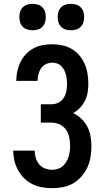

<svg xmlns="http://www.w3.org/2000/svg" viewBox="-20 -974 540 1002"><path d="M252 8Q226 8 199.5 3.5Q173 -1 149 -13Q125 -25 106 -44Q87 -63 74 -86.5Q61 -110 55 -136Q49 -162 49 -188H161Q161 -169 166.5 -150.5Q172 -132 184 -117Q196 -102 214.5 -95Q233 -88 252 -88Q267 -88 281.5 -92.5Q296 -97 307 -106.5Q318 -116 325.5 -128.5Q333 -141 337.5 -155Q342 -169 344 -184Q346 -199 346 -213Q346 -235 341.5 -257Q337 -279 324.5 -297Q312 -315 292 -324.5Q272 -334 250 -334H193V-430H250Q269 -430 286 -439Q303 -448 313 -464Q323 -480 326.5 -499Q330 -518 330 -536Q330 -549 328.5 -561.5Q327 -574 323.5 -586.5Q320 -599 314 -610Q308 -621 299 -630Q290 -639 277.5 -643Q265 -647 253 -647Q236 -647 220 -639.5Q204 -632 194.5 -618Q185 -604 180.5 -587Q176 -570 176 -553V-552H65V-554Q65 -579 70.5 -603.5Q76 -628 87 -650.5Q98 -673 115.5 -691.5Q133 -710 155.5 -722Q178 -734 203 -738.5Q228 -743 253 -743Q279 -743 305 -737.5Q331 -732 353.5 -719Q376 -706 393.5 -685.5Q411 -665 421.5 -641Q432 -617 436.5 -591Q441 -565 441 -538Q441 -515 437.5 -492.5Q434 -470 424 -449.5Q414 -429 398 -412Q382 -395 362 -384Q386 -372 405 -354Q424 -336 436 -312.5Q448 -289 452.5 -263Q457 -237 457 -211Q457 -183 452.5 -154.5Q448 -126 436 -100.5Q424 -75 405 -53Q386 -31 361.5 -17Q337 -3 309 2.5Q281 8 252 8ZM350 -816Q336 -816 322.5 -820Q309 -824 299 -834Q289 -844 285 -857.5Q281 -871 281 -885Q281 -899 285 -912.5Q289 -926 299 -936Q309 -946 322.5 -950Q336 -954 350 -954Q364 -954 377.5 -950Q391 -946 401 -936Q411 -926 415 -912.5Q419 -899 419 -885Q419 -871 415 -857.5Q411 -844 401 -834Q391 -824 377.5 -820Q364 -816 350 -816ZM150 -816Q136 -816 122.5 -820Q109 -824 99 -834Q89 -844 85 -857.5Q81 -871 81 -885Q81 -899 85 -912.5Q89 -926 99 -936Q109 -946 122.5 -950Q136 -954 150 -954Q164 -954 177.5 -950Q191 -946 201 -936Q211 -926 215 -912.5Q219 -899 219 -885Q219 -871 215 -857.5Q211 -844 201 -834Q191 -824 177.5 -820Q164 -816 150 -816Z"/></svg>

Font: Iosevka SS18
Style: Bold
Weight: 700
Monospace: yes
Designer: Belleve Invis
Foundry: Belleve Invis
Version: Version 25.1.1; ttfautohint (v1.8.4)